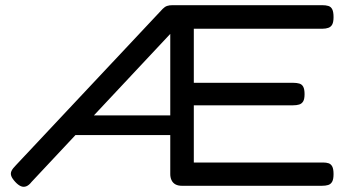

<svg xmlns="http://www.w3.org/2000/svg" viewBox="-20 -708 1353 742"><path d="M683 10Q668 10 658 4.5Q648 -1 643 -11.5Q638 -22 638 -35V-577L102 -5Q92 8 81.5 12Q71 16 60.5 11.5Q50 7 39 -5Q27 -18 23.5 -28Q20 -38 24.5 -47.5Q29 -57 41 -69L609 -674Q617 -682 625.5 -685Q634 -688 647 -688H1225Q1239 -688 1249 -685Q1259 -682 1264 -672Q1269 -662 1269 -642Q1269 -623 1264 -613.5Q1259 -604 1249 -600.5Q1239 -597 1227 -597H729V-388H1113Q1127 -388 1137 -385Q1147 -382 1152 -372.5Q1157 -363 1157 -344Q1157 -325 1151.5 -316Q1146 -307 1136 -304Q1126 -301 1112 -301H729V-80H1228Q1241 -80 1250 -77Q1259 -74 1264 -64.5Q1269 -55 1269 -35Q1269 -15 1263.5 -5.5Q1258 4 1248 7Q1238 10 1224 10ZM234 -186 297 -262H654V-186Z"/></svg>

Font: Fredoka SemiExpanded
Style: Regular
Weight: 400
Width: 6
Designer: Ben Nathan
Foundry: Milena B. Brandão, Ben Nathan
Version: Version 2.001